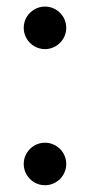

<svg xmlns="http://www.w3.org/2000/svg" viewBox="-20 -545 272 573"><path d="M50.8 -461.9Q50.8 -479 59.3 -493.7Q67.9 -508.3 82.5 -516.8Q97.2 -525.4 114.3 -525.4Q131.3 -525.4 146 -516.8Q160.6 -508.3 169.2 -493.7Q177.7 -479 177.7 -461.9Q177.7 -444.8 169.2 -430.2Q160.6 -415.5 146 -407Q131.3 -398.4 114.3 -398.4Q97.2 -398.4 82.5 -407Q67.9 -415.5 59.3 -430.2Q50.8 -444.8 50.8 -461.9ZM50.8 -55.7Q50.8 -72.8 59.3 -87.4Q67.9 -102.1 82.5 -110.6Q97.2 -119.1 114.3 -119.1Q131.3 -119.1 146 -110.6Q160.6 -102.1 169.2 -87.4Q177.7 -72.8 177.7 -55.7Q177.7 -38.6 169.2 -23.9Q160.6 -9.3 146 -0.7Q131.3 7.8 114.3 7.8Q97.2 7.8 82.5 -0.7Q67.9 -9.3 59.3 -23.9Q50.8 -38.6 50.8 -55.7Z"/></svg>

Font: Reddit Sans Chocolate
Style: Regular
Weight: 400
Designer: Stephen Hutchings
Foundry: Reddit
Version: Version 1.013